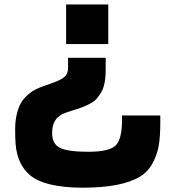

<svg xmlns="http://www.w3.org/2000/svg" viewBox="-20 -660 818 872"><path d="M708 -135.7V-101.6Q708 -41 701.2 0Q694.3 41 673.3 80.6Q652.3 120.1 615.2 142.6Q531.2 192.4 357.4 192.4Q183.6 192.4 115.2 134.8Q58.6 85.9 50.8 -5.9Q48.8 -30.3 48.8 -74.2Q48.8 -118.2 60.1 -156.2Q71.3 -194.3 93.8 -217.3Q116.2 -240.2 138.2 -252Q160.2 -263.7 207 -279.3Q253.9 -294.9 271.5 -309.6Q289.1 -324.2 289.1 -350.6V-397.5H460V-343.8Q460 -275.4 439.5 -240.2Q427.7 -221.7 417.5 -210Q407.2 -198.2 380.9 -185.1Q354.5 -171.9 323.2 -162.6Q292 -153.3 287.6 -151.4Q283.2 -149.4 272 -145.5Q260.7 -141.6 256.3 -137.7Q252 -133.8 243.2 -127.4Q234.4 -121.1 225.6 -103Q216.8 -85 216.8 -54.7Q216.8 -5.9 252.9 11.7Q289.1 29.3 381.3 29.3Q473.6 29.3 503.9 2Q534.2 -25.4 534.2 -115.2V-135.7ZM471.7 -639.6V-460H280.3V-639.6Z"/></svg>

Font: GenEi M Gothic v2 Heavy
Style: Regular
Weight: 800
Version: Version 2.0